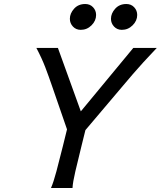

<svg xmlns="http://www.w3.org/2000/svg" viewBox="-20 -938 802 958"><path d="M161.6 -698.7H269L404.8 -322.8L322.8 -268.1L239.3 -509.8Q223.1 -557.1 206.3 -601.3Q189.5 -645.5 161.6 -698.7ZM645 -698.7H762.2Q723.6 -658.2 695.3 -627.2Q667 -596.2 643.3 -568.6Q619.6 -541 593.3 -509.8L388.7 -268.1L334 -322.8ZM341.8 0H234.4Q247.1 -28.8 261.5 -83Q275.9 -137.2 293.5 -208L324.2 -332.5H417L386.2 -208Q368.7 -137.2 356 -83Q343.3 -28.8 341.8 0ZM664.6 -863.3Q664.6 -834.5 641.8 -811.8Q619.1 -789.1 587.9 -789.1Q564.5 -789.1 549.1 -805.4Q533.7 -821.8 533.7 -844.2Q533.7 -871.1 554.7 -894.5Q575.7 -918 610.4 -918Q634.3 -918 649.4 -901.9Q664.6 -885.7 664.6 -863.3ZM459.5 -863.3Q459.5 -834.5 436.8 -811.8Q414.1 -789.1 382.8 -789.1Q359.4 -789.1 344 -805.4Q328.6 -821.8 328.6 -844.2Q328.6 -871.1 349.6 -894.5Q370.6 -918 405.3 -918Q429.2 -918 444.3 -901.9Q459.5 -885.7 459.5 -863.3Z"/></svg>

Font: Andika
Style: Italic
Weight: 400
Italic angle: -14°
Designer: Victor Gaultney, Annie Olsen, Julie Remington, Don Collingsworth, Eric Hays, Becca Hirsbrunner
Foundry: SIL International
Version: Version 6.101